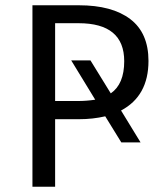

<svg xmlns="http://www.w3.org/2000/svg" viewBox="-20 -708 625 728"><path d="M543 -477Q543 -344 439 -289L513 -168H440L379 -267Q332 -256 279 -256H189V0H103V-688H279Q405 -688 474 -635.5Q543 -583 543 -477ZM276 -325Q308 -325 341 -330L250 -479H323L400 -354Q451 -389 451 -476Q451 -620 278 -620H189V-325Z"/></svg>

Font: FiraGO Book
Style: Regular
Weight: 350
Designer: bBox Type
Foundry: bBox Type GmbH
Version: Version 1.001;PS 001.001;hotconv 1.0.88;makeotf.lib2.5.64775